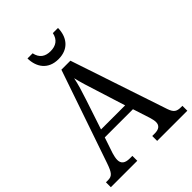

<svg xmlns="http://www.w3.org/2000/svg" viewBox="-253 -1034 1161 1161"><g transform="rotate(-45 327.5 -453.5)"><path d="M325 -771C414 -771 455 -832 456 -907H412C402 -859 370 -839 325 -839C280 -839 249 -859 239 -907H195C196 -832 237 -771 325 -771ZM1 0H227V-42H205C164 -42 145 -58 145 -89C145 -103 149 -122 154 -138L188 -239H429L464 -131C469 -114 473 -98 473 -86C473 -57 455 -42 418 -42H397V0H655V-42H644C607 -42 591 -52 577 -92L369 -714H292L88 -120C66 -56 53 -42 18 -42H1ZM206 -289 269 -479C288 -536 301 -579 310 -623C320 -579 336 -529 355 -470L412 -289Z"/></g></svg>

Font: Noto Serif Lao SemiCondensed
Style: Regular
Weight: 400
Width: 4
Designer: Monotype Design Team
Foundry: Monotype Imaging Inc.
Version: Version 2.003